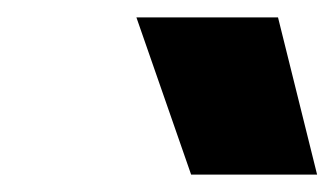

<svg xmlns="http://www.w3.org/2000/svg" viewBox="-20 -772 385 221"><path d="M200 -571H345L300 -752H137Z"/></svg>

Font: Fixel Display Black
Style: Italic
Weight: 900
Italic angle: -10°
Designer: AlfaBravo + MacPaw
Foundry: Kyrylo Tkachov, Marchela Mozhyna, Serhii Makarenko, Maria Weinstein, Zakhar Kryvoshyya
Version: Version 1.210;Glyphs 3.2 (3217)